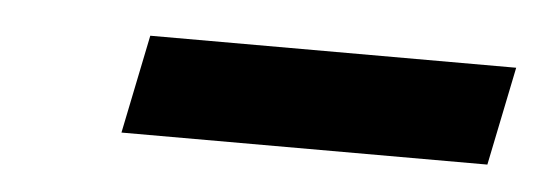

<svg xmlns="http://www.w3.org/2000/svg" viewBox="-25 -683 454 161"><g transform="rotate(5 202.5 -602.5)"><path d="M80 -561 97 -644H405L388 -561Z"/></g></svg>

Font: Kanit Medium
Style: Italic
Weight: 500
Italic angle: -12°
Designer: Katatrad Team
Foundry: CadsonDemak
Version: Version 2.000; ttfautohint (v1.8.3)